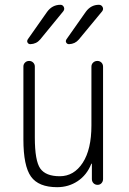

<svg xmlns="http://www.w3.org/2000/svg" viewBox="-20 -775 540 805"><path d="M339.8 -725.6Q361.3 -754.9 394.5 -754.9Q405.3 -754.9 410.2 -745.6Q415 -736.3 408.2 -727.5L310.5 -609.4Q294.9 -590.8 269.5 -589.8Q261.7 -589.8 257.8 -596.2Q253.9 -602.5 258.8 -610.4ZM177.7 -725.6Q199.2 -754.9 233.4 -754.9Q243.2 -754.9 247.6 -745.6Q252 -736.3 245.1 -727.5L148.4 -609.4Q132.8 -590.8 107.4 -589.8Q99.6 -589.8 95.7 -596.2Q91.8 -602.5 96.7 -610.4ZM219.7 9.8Q141.6 9.8 109.9 -34.7Q78.1 -79.1 78.1 -190.4V-496.1Q78.1 -505.9 85 -512.7Q91.8 -519.5 102.1 -519.5Q112.3 -519.5 119.1 -512.7Q126 -505.9 126 -496.1V-199.2Q126 -100.6 148.9 -68.4Q171.9 -36.1 230.5 -36.1Q290 -36.1 326.7 -92.3Q363.3 -148.4 363.3 -249V-495.1Q363.3 -505.9 370.6 -512.7Q377.9 -519.5 388.2 -519.5Q398.4 -519.5 405.3 -512.7Q412.1 -505.9 412.1 -495.1V-24.4Q412.1 -14.6 405.8 -7.3Q399.4 0 389.2 0Q378.9 0 372.1 -6.8Q365.2 -13.7 365.2 -24.4V-87.9Q365.2 -88.9 364.3 -88.9Q362.3 -88.9 362.3 -86.9Q343.8 -41 305.7 -15.6Q267.6 9.8 219.7 9.8Z"/></svg>

Font: Rounded-X Mgen+ 1m light
Style: Regular
Weight: 200
Designer: [Source Han Sans]
Ryoko NISHIZUKA  (kana & ideographs); Paul D. Hunt (Latin, Greek & Cyrillic); Wenlong ZHANG  (bopomofo
Version: Version 1.059.20150602